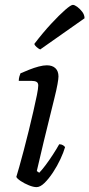

<svg xmlns="http://www.w3.org/2000/svg" viewBox="-20 -768 367 788"><path d="M130 0Q117 0 98.5 -7.5Q80 -15 65 -25Q50 -35 47 -42Q51 -54 59 -83Q67 -112 77.5 -151Q88 -190 98 -231.5Q108 -273 117 -311.5Q126 -350 131.5 -378Q137 -406 137 -417Q137 -428 130 -432Q123 -436 111 -436H57Q57 -445 59.5 -454Q62 -463 64 -467Q80 -474 100 -482Q120 -490 139 -495Q158 -500 172 -500Q195 -500 207.5 -488Q220 -476 220 -454Q220 -445 216 -422.5Q212 -400 203.5 -366Q195 -332 184 -287Q173 -242 159.5 -187Q146 -132 131 -66L141 -59Q151 -69 166.5 -89.5Q182 -110 197.5 -134Q213 -158 223 -176Q232 -176 238.5 -172Q245 -168 247 -164Q241 -143 228 -115Q215 -87 197.5 -60.5Q180 -34 162.5 -17Q145 0 130 0ZM145 -565Q138 -568 130 -575Q122 -582 121 -588Q157 -635 190.5 -671Q224 -707 247.5 -727.5Q271 -748 279 -748Q286 -748 297 -740Q308 -732 317.5 -719.5Q327 -707 327 -693Z"/></svg>

Font: Texturina 12pt Light
Style: Italic
Weight: 300
Italic angle: -11°
Designer: Guillermo Torres Carreño
Foundry: Omnibus-Type
Version: Version 1.002